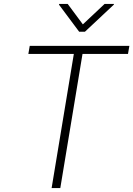

<svg xmlns="http://www.w3.org/2000/svg" viewBox="-20 -962 682 982"><path d="M125 -686.1 132.1 -727.3H641.7L634.6 -686.1H402L288.4 0H244L357.6 -686.1ZM281.6 -938.2 283 -941.8H326.3L403.8 -837.4L514.9 -941.8H563.2L562.1 -938.2L414.4 -799.7H384.9Z"/></svg>

Font: Inter P Extra Light
Style: Italic
Weight: 200
Italic angle: 9.39999°
Designer: Rasmus Andersson
Foundry: rsms
Version: Version 3.018;git-588b23468